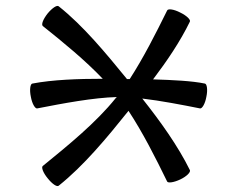

<svg xmlns="http://www.w3.org/2000/svg" viewBox="-20 -587 759 641"><path d="M104 -225C191 -242 292 -261 370 -263C369 -262 367 -260 366 -259C301 -178 209 -103 123 -33C117 -29 124 -10 139 8C154 27 170 38 176 33C260 -34 337 -127 409 -217C457 -144 499 -61 538 19C541 25 561 22 582 12C603 2 617 -12 614 -19C574 -100 516 -181 455 -258C515 -251 588 -237 648 -225C655 -224 665 -241 669 -264C674 -287 671 -307 664 -308C621 -317 556 -320 491 -322C538 -384 582 -449 614 -515C617 -521 603 -535 582 -545C561 -556 541 -559 538 -552C500 -475 459 -394 413 -323C410 -323 407 -323 404 -323C333 -410 258 -501 176 -566C170 -571 154 -560 139 -542C124 -523 117 -505 123 -500C192 -445 264 -386 323 -324C241 -324 156 -321 88 -308C81 -307 78 -287 83 -264C87 -241 97 -224 104 -225Z"/></svg>

Font: Nupuram Expanded Light
Style: Regular
Weight: 300
Width: 7
Designer: Santhosh Thottingal (santhosh.thottingal@gmail.com)
Foundry: SMC
Version: Version 1.000